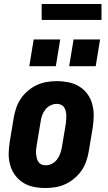

<svg xmlns="http://www.w3.org/2000/svg" viewBox="-20 -935 540 963"><path d="M207 8Q207 8 207 8Q207 8 207 8Q177 8 148 2Q119 -4 95.5 -19Q72 -34 55.5 -56.5Q39 -79 31 -107Q23 -135 23.5 -164.5Q24 -194 29 -225L49 -345Q53 -369 61.5 -394Q70 -419 85 -441Q100 -463 121 -480.5Q142 -498 166 -509Q190 -520 215.5 -524Q241 -528 266 -528Q266 -528 266 -528Q266 -528 266 -528Q296 -528 325 -522Q354 -516 378 -501Q402 -486 418.5 -463.5Q435 -441 442.5 -413Q450 -385 450 -355.5Q450 -326 445 -295L425 -175Q421 -151 412.5 -126Q404 -101 388.5 -79Q373 -57 352 -39.5Q331 -22 307 -11Q283 0 257.5 4Q232 8 207 8ZM209 -106Q225 -106 240 -113.5Q255 -121 265.5 -134.5Q276 -148 281.5 -163.5Q287 -179 290 -194L310 -314Q311 -325 312 -336Q313 -347 312.5 -357.5Q312 -368 309.5 -378.5Q307 -389 301 -397.5Q295 -406 285 -410Q275 -414 264 -414Q249 -414 233.5 -406.5Q218 -399 207.5 -385.5Q197 -372 191.5 -356.5Q186 -341 184 -326L164 -206Q162 -195 161 -184Q160 -173 161 -162.5Q162 -152 164.5 -141.5Q167 -131 173 -122.5Q179 -114 188.5 -110Q198 -106 209 -106ZM460 -603H327L349 -737H482ZM260 -603H127L149 -737H282ZM189 -835V-915H489V-835Z"/></svg>

Font: Iosevka SS04 Heavy Oblique
Style: Regular
Weight: 900
Italic angle: -9°
Monospace: yes
Designer: Belleve Invis
Foundry: Belleve Invis
Version: Version 19.0.0; ttfautohint (v1.8.4)